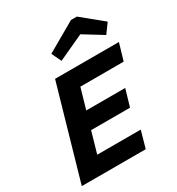

<svg xmlns="http://www.w3.org/2000/svg" viewBox="-213 -1052 1090 1183"><g transform="rotate(-30 332.0 -460.0)"><path d="M264.2 -799.8 473.1 -919.9H515.1L664.1 -797.9L615.2 -731L479 -814.9L296.9 -731ZM207 -654.8H661.1L626 -535.2H317.9L275.9 -390.1H553.2L518.1 -270H241.2L198.2 -120.1H507.8L474.1 0H19Z"/></g></svg>

Font: IntelOne Mono Bold
Style: Italic
Weight: 700
Italic angle: -16°
Designer: Fred Shallcrass
Foundry: Frere-Jones Type LLC
Version: Version 1.200;hotconv 1.1.0;makeotfexe 2.6.0;FJTRelease1.2